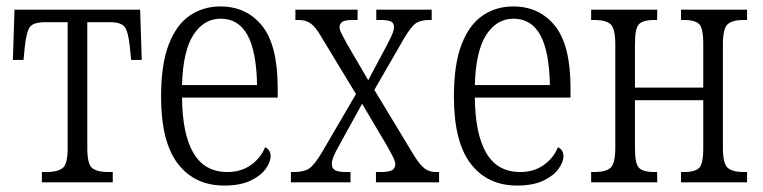

<svg xmlns="http://www.w3.org/2000/svg" viewBox="-20 -566 2369 596"><path d="M110 0V-32H125Q158 -32 174 -44Q190 -56 190 -106V-497H118Q85 -497 73.5 -483Q62 -469 57 -421L53 -380H20L25 -536H415L420 -380H387L383 -421Q378 -469 366.5 -483Q355 -497 322 -497H251V-106Q251 -56 266.5 -44Q282 -32 315 -32H330V0Z M676 10Q584 10 532 -58Q480 -126 480 -266Q480 -367 504 -428.5Q528 -490 569.5 -518Q611 -546 664 -546Q745 -546 793.5 -486Q842 -426 842 -293V-263H545Q546 -150 580.5 -91Q615 -32 686 -32Q728 -32 758.5 -53.5Q789 -75 803 -109Q820 -101 820 -81Q820 -63 804.5 -41.5Q789 -20 757 -5Q725 10 676 10ZM778 -302Q776 -407 748 -457.5Q720 -508 665 -508Q613 -508 580.5 -458Q548 -408 545 -302Z M883 0V-32H893Q923 -32 939 -42.5Q955 -53 977 -89L1085 -274L976 -454Q959 -483 944 -493.5Q929 -504 907 -504H897V-536H1090V-504H1077Q1049 -504 1041.5 -497.5Q1034 -491 1034 -482Q1034 -474 1040 -462Q1046 -450 1057 -430L1123 -317L1179 -422Q1190 -443 1196.5 -457.5Q1203 -472 1203 -482Q1203 -495 1193 -499.5Q1183 -504 1160 -504H1148V-536H1320V-504H1314Q1287 -504 1272 -494.5Q1257 -485 1235 -448L1142 -287L1266 -82Q1285 -52 1299.5 -42Q1314 -32 1332 -32H1343V0H1147V-32H1161Q1188 -32 1197.5 -38Q1207 -44 1207 -56Q1207 -64 1201 -76.5Q1195 -89 1181 -114L1104 -244L1033 -115Q1022 -96 1016 -81.5Q1010 -67 1010 -57Q1010 -44 1019.5 -38Q1029 -32 1055 -32H1068V0Z M1585 10Q1493 10 1441 -58Q1389 -126 1389 -266Q1389 -367 1413 -428.5Q1437 -490 1478.5 -518Q1520 -546 1573 -546Q1654 -546 1702.5 -486Q1751 -426 1751 -293V-263H1454Q1455 -150 1489.5 -91Q1524 -32 1595 -32Q1637 -32 1667.5 -53.5Q1698 -75 1712 -109Q1729 -101 1729 -81Q1729 -63 1713.5 -41.5Q1698 -20 1666 -5Q1634 10 1585 10ZM1687 -302Q1685 -407 1657 -457.5Q1629 -508 1574 -508Q1522 -508 1489.5 -458Q1457 -408 1454 -302Z M1815 0V-32H1826Q1859 -32 1874.5 -44.5Q1890 -57 1890 -108V-428Q1890 -479 1874.5 -491.5Q1859 -504 1826 -504H1815V-536H2020V-504H2010Q1978 -504 1964.5 -492Q1951 -480 1951 -430V-294H2163V-430Q2163 -480 2149.5 -492Q2136 -504 2104 -504H2094V-536H2299V-504H2288Q2255 -504 2239.5 -491.5Q2224 -479 2224 -428V-108Q2224 -57 2239.5 -44.5Q2255 -32 2288 -32H2299V0H2094V-32H2104Q2136 -32 2149.5 -44Q2163 -56 2163 -106V-255H1951V-106Q1951 -56 1964.5 -44Q1978 -32 2010 -32H2020V0Z"/></svg>

Font: Noto Serif Condensed Light
Style: Regular
Weight: 300
Width: 3
Designer: Monotype Design Team
Foundry: Monotype Imaging Inc.
Version: Version 2.013